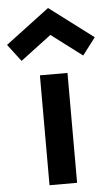

<svg xmlns="http://www.w3.org/2000/svg" viewBox="-124 -963 582 1003"><g transform="rotate(-5 167.0 -461.5)"><path d="M94.2 0H238.8V-576.2H94.2ZM5.4 -659.7 167 -781.7 328.6 -659.7 397 -749.5 167 -922.9 -63 -749.5Z"/></g></svg>

Font: Krona One
Style: Regular
Weight: 400
Designer: Yvonne Schüttler
Foundry: Yvonne Schüttler
Version: Version 1.002